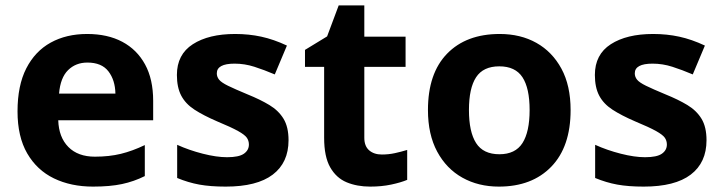

<svg xmlns="http://www.w3.org/2000/svg" viewBox="-20 -682 2678 712"><path d="M303 -556Q379 -556 433.5 -527Q488 -498 518 -443Q548 -388 548 -308V-236H196Q198 -173 233.5 -137Q269 -101 332 -101Q385 -101 428 -111.5Q471 -122 517 -144V-29Q477 -9 432.5 0.5Q388 10 325 10Q243 10 180 -20.5Q117 -51 81 -113Q45 -175 45 -269Q45 -365 77.5 -428.5Q110 -492 168 -524Q226 -556 303 -556ZM304 -450Q261 -450 232.5 -422Q204 -394 199 -335H408Q407 -385 382 -417.5Q357 -450 304 -450Z M1050 -162Q1050 -79 991.5 -34.5Q933 10 817 10Q760 10 719 2.5Q678 -5 637 -22V-145Q681 -125 732 -112Q783 -99 822 -99Q866 -99 884.5 -112Q903 -125 903 -146Q903 -160 895.5 -171Q888 -182 863 -196Q838 -210 785 -232Q734 -254 701 -275.5Q668 -297 652 -327.5Q636 -358 636 -404Q636 -480 695 -518Q754 -556 852 -556Q903 -556 949 -546Q995 -536 1044 -513L999 -406Q959 -423 923 -434.5Q887 -446 850 -446Q817 -446 800.5 -437Q784 -428 784 -410Q784 -397 792.5 -386.5Q801 -376 825.5 -364Q850 -352 898 -332Q945 -313 979 -292.5Q1013 -272 1031.5 -241.5Q1050 -211 1050 -162Z M1396 -109Q1421 -109 1444 -114Q1467 -119 1490 -126V-15Q1466 -5 1430.5 2.5Q1395 10 1353 10Q1304 10 1265.5 -6Q1227 -22 1204.5 -61.5Q1182 -101 1182 -171V-434H1111V-497L1193 -547L1236 -662H1331V-546H1484V-434H1331V-171Q1331 -140 1349 -124.5Q1367 -109 1396 -109Z M2096 -273.7Q2096 -138 2024.5 -64Q1953 10 1830 10Q1754.1 10 1694.8 -23.1Q1635.4 -56.2 1601.2 -119.8Q1567 -183.4 1567 -274Q1567 -410 1638 -483Q1709 -556 1833 -556Q1910.4 -556 1969.2 -523Q2028 -490 2062 -427.3Q2096 -364.5 2096 -273.7ZM1719 -274Q1719 -193 1745.5 -151.5Q1772 -110 1831.9 -110Q1891 -110 1917.5 -151.5Q1944 -193 1944 -274Q1944 -355 1917.5 -395.5Q1891 -436 1831.5 -436Q1772 -436 1745.5 -395.5Q1719 -355 1719 -274Z M2600 -162Q2600 -79 2541.5 -34.5Q2483 10 2367 10Q2310 10 2269 2.5Q2228 -5 2187 -22V-145Q2231 -125 2282 -112Q2333 -99 2372 -99Q2416 -99 2434.5 -112Q2453 -125 2453 -146Q2453 -160 2445.5 -171Q2438 -182 2413 -196Q2388 -210 2335 -232Q2284 -254 2251 -275.5Q2218 -297 2202 -327.5Q2186 -358 2186 -404Q2186 -480 2245 -518Q2304 -556 2402 -556Q2453 -556 2499 -546Q2545 -536 2594 -513L2549 -406Q2509 -423 2473 -434.5Q2437 -446 2400 -446Q2367 -446 2350.5 -437Q2334 -428 2334 -410Q2334 -397 2342.5 -386.5Q2351 -376 2375.5 -364Q2400 -352 2448 -332Q2495 -313 2529 -292.5Q2563 -272 2581.5 -241.5Q2600 -211 2600 -162Z"/></svg>

Font: Noto Sans Hanifi Rohingya
Style: Regular
Weight: 400
Designer: Monotype Design Team and DaltonMaag
Foundry: Google LLC
Version: Version 2.101